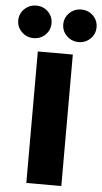

<svg xmlns="http://www.w3.org/2000/svg" viewBox="-125 -973 537 1011"><g transform="rotate(5 144.0 -467.5)"><path d="M25 -935Q62 -935 87.5 -910Q113 -885 113 -849Q113 -813 87.5 -788Q62 -763 25 -763Q-11 -763 -37 -788Q-63 -813 -63 -849Q-63 -885 -37 -910Q-11 -935 25 -935ZM263 -935Q300 -935 325.5 -910Q351 -885 351 -849Q351 -813 325.5 -788Q300 -763 263 -763Q227 -763 201 -788Q175 -813 175 -849Q175 -885 201 -910Q227 -935 263 -935ZM239 -695V0H54V-695Z"/></g></svg>

Font: FiraGO ExtraBold
Style: Regular
Weight: 800
Designer: bBox Type
Foundry: bBox Type GmbH
Version: Version 1.001;PS 001.001;hotconv 1.0.88;makeotf.lib2.5.64775